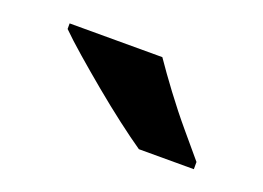

<svg xmlns="http://www.w3.org/2000/svg" viewBox="-42 -849 446 325"><g transform="rotate(20 181.0 -686.0)"><path d="M207 -766Q222 -744 242.5 -716.5Q263 -689 284.5 -663.5Q306 -638 322 -619V-606H223Q204 -619 178.5 -638.5Q153 -658 126.5 -680Q100 -702 77 -722Q54 -742 40 -756V-766Z"/></g></svg>

Font: Noto Sans Lisu
Style: Regular
Weight: 400
Designer: Monotype Design Team. David Williams.
Foundry: Monotype Imaging Inc.
Version: Version 2.102